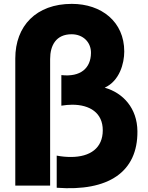

<svg xmlns="http://www.w3.org/2000/svg" viewBox="-20 -895 763 992"><path d="M690 -217C689 -336 616 -415 521 -442C598 -477 622 -568 622 -629C622 -783 504 -875 351 -875C167 -875 59 -761 59 -593V64H239V-590C239 -661 270 -718 350 -718C410 -718 451 -676 450 -621C449 -543 397 -496 297 -507V-349C316 -352 335 -354 353 -354C444 -354 511 -312 511 -222C511 -130 446 -84 346 -84C323 -84 299 -86 273 -91V75C540 95 692 -6 690 -217Z"/></svg>

Font: LINE Seed JP App_OTF ExtraBold
Style: Regular
Weight: 800
Designer: LINE & Fontrix & Fontworks
Version: Version 1.013